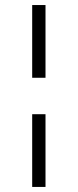

<svg xmlns="http://www.w3.org/2000/svg" viewBox="-20 -615 305 754"><path d="M106.4 -309.6H158.7V-595.2H106.4ZM106.4 119.1H158.7V-166.5H106.4Z"/></svg>

Font: Now Medium
Style: Regular
Weight: 500
Designer: Alfredo Marco Pradil
Foundry: Alfredo Marco Pradil
Version: Version 1.200;hotconv 1.0.109;makeotfexe 2.5.65596